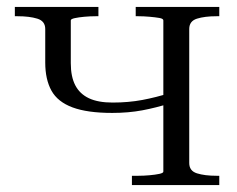

<svg xmlns="http://www.w3.org/2000/svg" viewBox="-20 -536 687 556"><path d="M453 -39V-477Q453 -482 441.5 -484Q430 -486 413 -487.5Q396 -489 381 -489H373V-516H615V-489H607Q573 -489 550.5 -482Q528 -475 528 -452V-64Q528 -41 550.5 -34Q573 -27 607 -27H615V0H362V-27H381Q396 -27 413 -28.5Q430 -30 441.5 -32.5Q453 -35 453 -39ZM111 -355V-452Q111 -475 88 -482Q65 -489 31 -489H23V-516H265V-489H257Q241 -489 224.5 -487.5Q208 -486 196.5 -483.5Q185 -481 185 -477V-353Q185 -314 198 -289Q211 -264 237.5 -251.5Q264 -239 306 -239Q352 -239 392 -246.5Q432 -254 473 -267V-237Q432 -224 392 -216.5Q352 -209 305 -209Q233 -209 190 -225Q147 -241 129 -273.5Q111 -306 111 -355Z"/></svg>

Font: Roboto Serif 120pt Expanded Light
Style: Regular
Weight: 300
Width: 7
Designer: Greg Gazdowicz
Foundry: Commercial Type
Version: Version 1.008